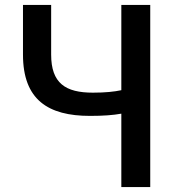

<svg xmlns="http://www.w3.org/2000/svg" viewBox="-20 -757 724 777"><path d="M471 0H588V-737H471V-392C443 -386 406 -382 356 -382C245 -382 187 -420 187 -536V-737H73V-536C73 -353 175 -288 344 -288C399 -288 437 -291 471 -297Z"/></svg>

Font: Noto Sans CJK SC Medium
Style: Regular
Weight: 500
Designer: Ryoko NISHIZUKA 西塚涼子 (kana, bopomofo & ideographs); Paul D. Hunt (Latin, Greek & Cyrillic); Sandoll Communications 산돌커뮤니
Foundry: Adobe
Version: Version 2.004;hotconv 1.0.118;makeotfexe 2.5.65603